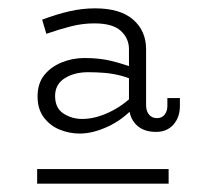

<svg xmlns="http://www.w3.org/2000/svg" viewBox="-20 -719 503 460"><path d="M354 -403Q323 -403 306 -420.5Q289 -438 289 -467V-601Q289 -627 269.5 -645Q250 -663 206 -663Q178 -663 150.5 -656Q123 -649 91 -638L81 -672Q116 -685 146.5 -692Q177 -699 208 -699Q268 -699 299 -672Q330 -645 330 -601V-467Q330 -453 337 -444.5Q344 -436 356 -436Q368 -436 374.5 -444.5Q381 -453 381 -465V-484H411V-465Q411 -438 395.5 -420.5Q380 -403 354 -403ZM171 -399Q147 -399 124 -408Q101 -417 85.5 -437Q70 -457 70 -488Q70 -519 86 -539Q102 -559 128 -569.5Q154 -580 182 -580Q219 -580 247 -573Q275 -566 302 -556V-526Q285 -534 266.5 -538.5Q248 -543 229.5 -544.5Q211 -546 191 -546Q158 -546 135 -531.5Q112 -517 112 -489Q112 -460 132 -447Q152 -434 177 -434Q207 -434 240.5 -449.5Q274 -465 302 -493V-463Q274 -432 238 -415.5Q202 -399 171 -399ZM69 -314H384V-279H69Z"/></svg>

Font: BioRhyme ExtraBold Light
Style: Regular
Weight: 300
Version: Version 1.600;gftools[0.9.33]